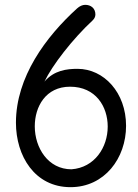

<svg xmlns="http://www.w3.org/2000/svg" viewBox="-20 -763 573 795"><path d="M276 -62C179 -62 124 -151 124 -240C124 -321 169 -404 270 -404C377 -404 426 -321 426 -239C426 -153 372 -69 276 -62ZM364 -679C371 -686 375 -694 375 -703C375 -729 356 -743 333 -743C322 -743 310 -738 299 -728C170 -611 46 -444 46 -255C46 -117 124 12 272 12C413 12 502 -108 502 -242C502 -380 410 -478 301 -478C257 -478 204 -472 164 -425C196 -492 279 -600 364 -679Z"/></svg>

Font: Numismatica Pro
Style: Regular
Weight: 400
Designer: Chris Hopkins
Foundry: Edward C. D. Hopkins
Version: Version 2.19D